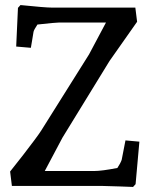

<svg xmlns="http://www.w3.org/2000/svg" viewBox="-20 -735 591 759"><path d="M61 -715Q159 -705 184 -705H515L522 -649Q438 -530 413 -494L227 -191L157 -59H353Q382 -59 444 -71Q456 -89 461 -103L476 -180L531 -175L516 -7L506 4L452 2Q396 0 383 0H27L20 -57L72 -123Q127 -194 143 -219L332 -520L399 -646H214Q200 -646 128 -638Q114 -617 112.5 -609Q111 -601 107 -575.5Q103 -550 102 -546L44 -551L51 -704Z"/></svg>

Font: Andada
Style: Regular
Weight: 400
Designer: Carolina Giovagnoli
Foundry: Carolina Giovagnoli
Version: Version 1.002